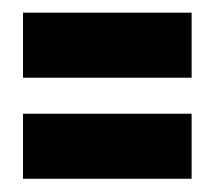

<svg xmlns="http://www.w3.org/2000/svg" viewBox="-20 -504 316 297"><path d="M276.4 -484.4V-383.8H15.6V-484.4ZM276.4 -328.1V-227.5H15.6V-328.1Z"/></svg>

Font: Vancouver Drive
Style: Bold
Weight: 700
Designer: Valery Zaveryaev
Foundry: Cyreal (www.cyreal.org)
Version: Version 1.01